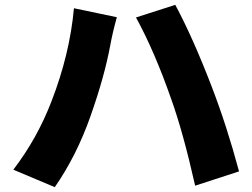

<svg xmlns="http://www.w3.org/2000/svg" viewBox="-20 -756 1040 792"><path d="M285 -722 462 -685Q444 -620 435 -570Q411 -440 353 -276Q296 -114 206 16L35 -56Q133 -184 192 -337Q268 -533 285 -722ZM541 -684 703 -736Q775 -602 852 -402Q916 -236 966 -49L785 10Q735 -212 686 -348Q618 -543 541 -684Z"/></svg>

Font: KaiGen Gothic KR Heavy
Style: Heavy
Weight: 900
Designer: Ryoko NISHIZUKA  (kana & ideographs); Paul D. Hunt (Latin, Greek & Cyrillic); Wenlong ZHANG  (bopomofo); Sandoll Communi
Foundry: Adobe Systems Incorporated
Version: Version 1.002 March 28, 2018